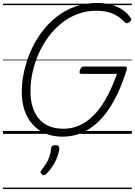

<svg xmlns="http://www.w3.org/2000/svg" viewBox="-20 -910 916 1305"><path d="M406 19Q340 19 289 -2.5Q238 -24 202 -64Q166 -104 147 -159.5Q128 -215 128 -285Q128 -353 143.5 -423.5Q159 -494 188.5 -562Q218 -630 261.5 -689Q305 -748 362 -793.5Q419 -839 489 -864.5Q559 -890 641 -890Q691 -890 734 -878.5Q777 -867 811 -844.5Q845 -822 868 -788Q874 -779 870.5 -771.5Q867 -764 855 -757Q845 -751 838.5 -752.5Q832 -754 820 -766Q798 -789 770.5 -805Q743 -821 709 -829Q675 -837 634 -837Q566 -837 506 -814Q446 -791 396.5 -751Q347 -711 308 -658Q269 -605 242 -543.5Q215 -482 201 -417.5Q187 -353 187 -290Q187 -230 201.5 -183Q216 -136 244.5 -102.5Q273 -69 314.5 -52Q356 -35 411 -35Q455 -35 496 -48.5Q537 -62 575 -90Q613 -118 648.5 -162.5Q684 -207 715.5 -268Q747 -329 775 -408H534Q522 -408 521 -415.5Q520 -423 523 -433Q528 -447 534 -452.5Q540 -458 550 -458H826Q839 -458 841.5 -453Q844 -448 841 -435Q802 -311 754 -224.5Q706 -138 650 -84Q594 -30 532.5 -5.5Q471 19 406 19ZM265 276Q257 270 256 262.5Q255 255 261 247Q281 222 294.5 200Q308 178 316.5 153.5Q325 129 327 99Q329 86 336.5 81Q344 76 356 76Q370 76 377 82.5Q384 89 383 101Q382 119 373 147Q364 175 345.5 206.5Q327 238 298 269Q290 277 281.5 280Q273 283 265 276ZM0 365H876V375H0ZM0 -20H876V0H0ZM0 -505H876V-500H0ZM0 -885H876V-875H0Z"/></svg>

Font: Playwrite DK Uloopet Guides
Style: Regular
Weight: 400
Designer: Veronika Burian, José Scaglione
Foundry: TypeTogether
Version: Version 1.003